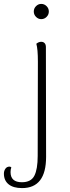

<svg xmlns="http://www.w3.org/2000/svg" viewBox="-81 -728 357 983"><path d="M92 -669Q92 -685 103.5 -696.5Q115 -708 130 -708Q146 -708 157.5 -696.5Q169 -685 169 -669Q169 -653 157.5 -641.5Q146 -630 130 -630Q115 -630 103.5 -641.5Q92 -653 92 -669ZM-61 161Q-61 147 -53.5 136Q-46 125 -32 125Q-27 125 -23 129Q-27 140 -27 153Q-27 205 31 205Q78 205 95 171.5Q112 138 112 70L113 -412Q113 -477 105 -504Q117 -514 130 -514Q141 -514 147.5 -507Q154 -500 154 -487L155 75Q155 235 32 235Q-13 235 -37 215.5Q-61 196 -61 161Z"/></svg>

Font: Arima Madurai ExtraLight
Style: Regular
Weight: 275
Designer: Joana Correia and Natanael Gama
Foundry: NDISCOVER
Version: Version 1.020